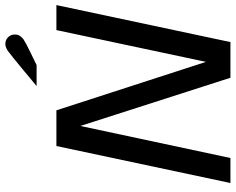

<svg xmlns="http://www.w3.org/2000/svg" viewBox="-104 -800 904 737"><g transform="rotate(-90 348.5 -432.0)"><path d="M14 0 156 -668H293L479 -94L601 -668H697L555 0H418L233 -576L110 0ZM386 -744Q390 -747 408.5 -762.5Q427 -778 450.5 -797.5Q474 -817 494.5 -833.5Q515 -850 522 -855Q536 -864 548 -864Q563 -864 573.5 -853.5Q584 -843 584 -828Q584 -815 578 -807Q572 -799 565 -794Q559 -790 545 -782.5Q531 -775 514 -767Q497 -759 484 -752.5Q471 -746 467 -744Z"/></g></svg>

Font: Atkinson Hyperlegible
Style: Italic
Weight: 400
Italic angle: -12°
Designer: Elliott Scott, Megan Eiswerth, Linus Boman, Theodore Petrosky
Foundry: Braille Institute
Version: Version 1.006; ttfautohint (v1.8.3)